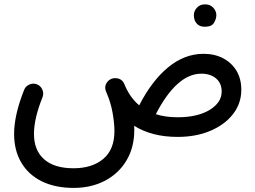

<svg xmlns="http://www.w3.org/2000/svg" viewBox="-20 -601 1192 897"><path d="M45.9 24.4Q45.9 -63.5 92.8 -181.2Q99.6 -198.7 117.7 -206.3Q135.7 -213.9 152.8 -207Q169.9 -200.2 177.7 -182.6Q185.5 -165 178.7 -147Q138.7 -47.4 138.7 24.4Q138.7 101.6 186.3 143.3Q233.9 185.1 323.2 185.1Q410.2 185.1 462.4 141.4Q514.6 97.7 514.6 11.7Q514.6 -24.9 506.1 -73.5Q497.6 -122.1 477.1 -169.4Q476.6 -170.9 475.6 -172.9Q465.3 -197.3 481.4 -218.3Q489.3 -228 501 -232.9Q510.7 -236.8 521.5 -235.8Q550.3 -233.9 561 -208Q586.4 -145.5 630.4 -108.9Q688.5 -222.7 765.1 -286.1Q841.8 -349.6 931.2 -349.6Q982.4 -349.6 1022.2 -328.9Q1062 -308.1 1084.7 -270.5Q1107.4 -232.9 1107.4 -181.6Q1107.4 -117.7 1068.6 -67.9Q1029.8 -18.1 962.6 10.3Q895.5 38.6 810.1 38.6Q748.5 38.6 698 25.4Q647.5 12.2 606.9 -13.2Q607.4 -3.9 607.4 5.4Q607.4 87.9 570.8 148.9Q534.2 210 470.2 243.4Q406.2 276.9 324.2 276.9Q237.8 276.9 175.3 246.1Q112.8 215.3 79.3 158.4Q45.9 101.6 45.9 24.4ZM920.9 -256.8Q862.3 -256.8 808.6 -208Q754.9 -159.2 708 -67.4Q752.9 -53.2 810.1 -53.2Q903.3 -53.2 959.5 -87.6Q1015.6 -122.1 1015.6 -172.9Q1015.6 -212.4 989.3 -234.6Q962.9 -256.8 920.9 -256.8ZM885.7 -530.3Q885.7 -549.8 900.1 -565.2Q914.6 -580.6 937.5 -580.6Q953.6 -580.6 964.8 -574Q976.1 -567.4 982.4 -557.1Q990.7 -544.9 990.7 -529.8Q990.7 -513.7 980 -494.9Q969.2 -476.1 937.5 -476.1Q916.5 -476.1 905.3 -485.4Q894 -494.6 889.6 -506.8Q885.7 -517.1 885.7 -530.3Z"/></svg>

Font: Mikhak Medium
Style: Regular
Weight: 500
Designer: Amin Abedi
Version: Version 3.3